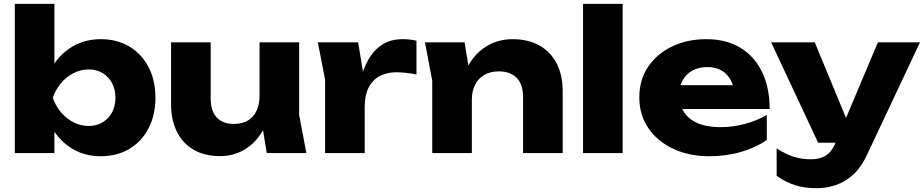

<svg xmlns="http://www.w3.org/2000/svg" viewBox="-20 -790 4769 991"><path d="M56.4 -770H260.8V-405.2L234.2 -352.6V-208.6L260.8 -158.8V0H56.4ZM195 -285.4Q208.6 -377.8 249.9 -445.5Q291.2 -513.2 355.4 -550.5Q419.6 -587.8 499.8 -587.8Q584 -587.8 647.4 -550Q710.8 -512.2 746.5 -444.2Q782.2 -376.2 782.2 -285.4Q782.2 -195.6 746.5 -127.4Q710.8 -59.2 647.4 -21.4Q584 16.4 499.8 16.4Q419 16.4 355.1 -21.2Q291.2 -58.8 250.2 -126.7Q209.2 -194.6 195 -285.4ZM575.8 -285.4Q575.8 -328 558.3 -361Q540.8 -394 509.7 -412.8Q478.6 -431.6 438.2 -431.6Q397.2 -431.6 360 -412.8Q322.8 -394 295 -361Q267.2 -328 252.4 -285.4Q267.2 -242.8 295 -210.1Q322.8 -177.4 360 -158.6Q397.2 -139.8 438.2 -139.8Q478.6 -139.8 509.7 -158.6Q540.8 -177.4 558.3 -210.1Q575.8 -242.8 575.8 -285.4Z M1115.8 15.8Q1036 15.8 979.4 -17.1Q922.8 -50 892.9 -110.3Q863 -170.6 863 -251.8V-571.4H1067.4V-281.4Q1067.4 -218 1098.3 -184.2Q1129.2 -150.4 1186.6 -150.4Q1229.6 -150.4 1258.9 -167.5Q1288.2 -184.6 1303.9 -217.7Q1319.6 -250.8 1319.6 -296.6L1382.6 -263.8Q1371.6 -173.2 1333.5 -110.7Q1295.4 -48.2 1239.3 -16.2Q1183.2 15.8 1115.8 15.8ZM1356.8 0 1319.6 -228.6V-571.4H1524V-197.2L1561.2 0Z M1620.4 -571.4H1828.4L1862.4 -367.2V0H1658V-379ZM2129.6 -580.2V-405.6Q2100.4 -411.6 2073.8 -414.3Q2047.2 -417 2025.4 -417Q1980.6 -417 1943.6 -399.3Q1906.6 -381.6 1884.5 -341.6Q1862.4 -301.6 1862.4 -235L1823.4 -283.4Q1831 -344.6 1846.9 -399.5Q1862.8 -454.4 1890.2 -496.7Q1917.6 -539 1958.8 -563.4Q2000 -587.8 2058.8 -587.8Q2075.8 -587.8 2093.8 -585.9Q2111.8 -584 2129.6 -580.2Z M2173.4 -571.4H2377.8L2415.4 -342.8V0H2211V-373.8ZM2624.8 -587.8Q2707.2 -587.8 2765 -554.9Q2822.8 -522 2853.5 -461.9Q2884.2 -401.8 2884.2 -319.6V0H2679.8V-289.6Q2679.8 -354 2647.3 -387.8Q2614.8 -421.6 2554 -421.6Q2511.6 -421.6 2480.3 -403.7Q2449 -385.8 2432.2 -352.9Q2415.4 -320 2415.4 -274.8L2352 -307.6Q2364 -399.2 2402.8 -461.5Q2441.6 -523.8 2499 -555.8Q2556.4 -587.8 2624.8 -587.8Z M2989.4 -770H3193.8V0H2989.4Z M3640.6 16.4Q3536.8 16.4 3455.3 -21.7Q3373.8 -59.8 3326.8 -128.3Q3279.8 -196.8 3279.8 -287.6Q3279.8 -377.4 3324.9 -444.8Q3370 -512.2 3448.6 -550Q3527.2 -587.8 3626.4 -587.8Q3728.6 -587.8 3801.4 -543.5Q3874.2 -499.2 3913.4 -418.3Q3952.6 -337.4 3952.6 -227.4H3445.4V-350.4H3837.8L3771 -307.4Q3767.4 -350.8 3749.3 -381.2Q3731.2 -411.6 3701.6 -427.7Q3672 -443.8 3631.2 -443.8Q3586.2 -443.8 3553.9 -425.9Q3521.6 -408 3503.9 -376.4Q3486.2 -344.8 3486.2 -303.4Q3486.2 -249.4 3510.5 -211.5Q3534.8 -173.6 3582.2 -153.6Q3629.6 -133.6 3698.6 -133.6Q3761.8 -133.6 3824.4 -150.2Q3887 -166.8 3937.8 -197.2V-67.2Q3878.6 -27.2 3803.5 -5.4Q3728.4 16.4 3640.6 16.4Z M4196 181.4Q4132.8 181.4 4083.9 165.9Q4035 150.4 3988.6 117.6V-24Q4035.6 6 4076.7 19.1Q4117.8 32.2 4166.8 32.2Q4208.4 32.2 4240.1 14.3Q4271.8 -3.6 4292.2 -52L4511.2 -571.4H4728.4L4454 11.2Q4424.6 74.4 4383.1 111.8Q4341.6 149.2 4293.8 165.3Q4246 181.4 4196 181.4ZM4202.8 -53.4 3960.2 -571.4H4185.4L4399.6 -53.4Z"/></svg>

Font: Unbounded
Style: Regular
Weight: 400
Designer: Luke Prowse, Jean-Baptiste Morizot, Fátima Lázaro, Florian Runge
Foundry: NaN
Version: Version 1.701;gftools[0.9.28.dev5+ged2979d]